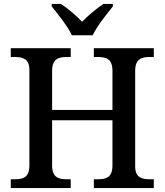

<svg xmlns="http://www.w3.org/2000/svg" viewBox="-20 -960 840 980"><path d="M347 -780H453C474 -825 525 -889 556 -927V-940H508C473 -917 429 -880 399 -849C369 -880 327 -917 291 -940H244V-927C275 -889 326 -825 347 -780ZM35 0H341V-45H320C280 -45 246 -54 246 -115V-346H554V-115C554 -54 521 -45 480 -45H459V0H765V-45H744C705 -45 670 -53 670 -110V-599C670 -660 704 -669 744 -669H765V-714H459V-669H480C521 -669 554 -660 554 -599V-399H246V-599C246 -660 280 -669 320 -669H341V-714H35V-669H56C96 -669 130 -660 130 -603V-115C130 -54 97 -45 56 -45H35Z"/></svg>

Font: Noto Serif Thai Medium
Style: Regular
Weight: 500
Designer: Monotype Design Team
Foundry: Monotype Imaging Inc.
Version: Version 1.901;PS 001.901;hotconv 1.0.88;makeotf.lib2.5.64775